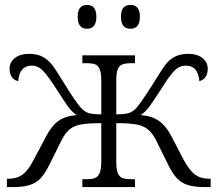

<svg xmlns="http://www.w3.org/2000/svg" viewBox="-20 -761 885 781"><path d="M8 -34H16Q49 -34 72 -51Q95 -68 118 -113L169 -209Q190 -249 217.5 -269Q245 -289 292 -293Q273 -305 257.5 -326.5Q242 -348 208 -401Q176 -451 155.5 -472.5Q135 -494 109 -494Q59 -494 54 -431Q38 -434 28.5 -447Q19 -460 19 -482Q19 -508 40.5 -525Q62 -542 97 -542Q132 -542 154.5 -529.5Q177 -517 192.5 -496.5Q208 -476 238 -427Q260 -391 279.5 -362Q299 -333 311 -321Q325 -306 340.5 -301Q356 -296 392 -296V-433Q392 -464 385.5 -479.5Q379 -495 366.5 -499.5Q354 -504 332 -504H315V-536H529V-504H516Q492 -504 479 -499.5Q466 -495 459.5 -480.5Q453 -466 453 -436V-296Q488 -296 503.5 -301Q519 -306 534 -321Q553 -342 607 -427Q636 -475 651.5 -496Q667 -517 689.5 -529.5Q712 -542 747 -542Q782 -542 803.5 -525Q825 -508 825 -482Q825 -461 816 -448Q807 -435 791 -431Q786 -494 736 -494Q709 -494 688.5 -472.5Q668 -451 637 -401Q603 -348 587 -326.5Q571 -305 552 -293Q599 -289 627 -269Q655 -249 676 -209L726 -113Q750 -68 773 -51Q796 -34 829 -34H837V0H812Q769 0 742.5 -9Q716 -18 699.5 -36Q683 -54 666 -87L614 -192Q599 -221 580.5 -235.5Q562 -250 533.5 -255Q505 -260 453 -260V-102Q453 -71 459.5 -56Q466 -41 478.5 -36.5Q491 -32 515 -32H529V0H315V-32H332Q354 -32 366.5 -37Q379 -42 385.5 -57.5Q392 -73 392 -105V-260Q340 -260 311 -255Q282 -250 264 -235.5Q246 -221 231 -192L179 -87Q162 -54 145.5 -36Q129 -18 102.5 -9Q76 0 33 0H8ZM296 -693Q296 -741 334 -741Q372 -741 372 -693Q372 -644 334 -644Q296 -644 296 -693ZM472 -693Q472 -719 482 -730Q492 -741 511 -741Q549 -741 549 -693Q549 -644 511 -644Q472 -644 472 -693Z"/></svg>

Font: Noto Serif Light
Style: Regular
Weight: 300
Designer: Monotype Design Team
Foundry: Monotype Imaging Inc.
Version: Version 1.001